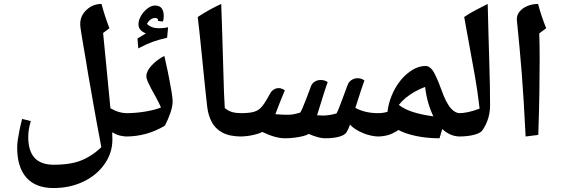

<svg xmlns="http://www.w3.org/2000/svg" viewBox="-20 -835 2844 972"><path d="M251 117Q161 117 114 64.5Q67 12 67 -88Q67 -105 70 -126.5Q73 -148 78.5 -175Q84 -202 92 -233L136 -222Q123 -179 123 -142Q123 -71 155 -36Q187 -1 253 -1Q310 -1 353.5 -11Q397 -21 435 -45Q464 -62 493 -90L471 -207Q467 -230 455.5 -293.5Q444 -357 426 -461Q421 -493 414.5 -531.5Q408 -570 401.5 -607.5Q395 -645 390.5 -673.5Q386 -702 386 -713Q386 -755 418 -785Q450 -815 494 -815Q503 -781 513 -750.5Q523 -720 534 -692L502 -668Q511 -574 520.5 -478.5Q530 -383 539 -287Q581 -262 625 -262Q634 -262 634 -254V-152Q634 -144 625 -144Q606 -144 587.5 -148.5Q569 -153 548 -165L549 -128Q549 -61 509 -4Q469 53 401 85Q367 101 329.5 109Q292 117 251 117Z M617 -144Q609 -144 609 -152V-254Q609 -262 617 -262Q667 -262 717 -270.5Q767 -279 795 -291Q785 -314 769.5 -342.5Q754 -371 745 -387Q735 -406 728 -421.5Q721 -437 721 -450Q721 -475 748 -504Q775 -533 812 -552Q819 -521 827.5 -481.5Q836 -442 843 -401Q849 -370 851.5 -350Q854 -330 854 -320Q854 -297 842.5 -263.5Q831 -230 815 -199Q724 -144 617 -144ZM680 -590 676 -640 719 -666Q681 -680 681 -712Q681 -733 694 -755Q707 -777 726.5 -792Q746 -807 765 -807Q809 -807 809 -753Q809 -735 804 -726L780 -729V-733Q780 -738 776.5 -741Q773 -744 766 -744Q753 -744 742.5 -736.5Q732 -729 724 -714Q746 -692 784 -692Q794 -692 805.5 -693Q817 -694 831 -697L826 -644Q783 -634 753.5 -623.5Q724 -613 680 -590Z M1202 -144Q1142 -144 1105.5 -164Q1069 -184 1051.5 -218Q1034 -252 1029 -294Q1027 -313 1022 -357.5Q1017 -402 1011.5 -459Q1006 -516 1000 -574Q994 -632 989 -679Q984 -726 981 -749Q1010 -768 1039.5 -784.5Q1069 -801 1100 -815Q1103 -740 1105 -665.5Q1107 -591 1109.5 -516Q1112 -441 1114 -366L1118 -288Q1136 -273 1156 -267.5Q1176 -262 1204 -262Q1210 -262 1210 -254V-152Q1210 -144 1202 -144Z M1423 -135Q1398 -135 1369.5 -143Q1341 -151 1308 -167Q1288 -157 1256.5 -150.5Q1225 -144 1193 -144Q1185 -144 1185 -152V-254Q1185 -262 1193 -262Q1239 -262 1262 -268Q1285 -274 1299 -288Q1310 -299 1320 -314.5Q1330 -330 1349 -364Q1355 -375 1366.5 -382Q1378 -389 1391 -389Q1405 -389 1422 -378Q1409 -348 1397.5 -318Q1386 -288 1374 -257Q1388 -256 1401.5 -255Q1415 -254 1428 -254Q1448 -254 1460 -255.5Q1472 -257 1500 -265Q1505 -273 1512 -289Q1519 -305 1529.5 -332.5Q1540 -360 1555 -400Q1560 -413 1573 -421.5Q1586 -430 1604 -430Q1625 -430 1639 -419Q1633 -404 1620.5 -365Q1608 -326 1585 -251Q1592 -251 1598.5 -251Q1605 -251 1612 -250Q1648 -250 1684 -261Q1687 -266 1692 -278Q1697 -290 1706 -314Q1712 -331 1721 -354Q1730 -377 1741 -408Q1747 -422 1760.5 -430.5Q1774 -439 1791 -439Q1809 -439 1825 -428Q1819 -412 1809 -382Q1799 -352 1779 -289Q1802 -276 1831.5 -269Q1861 -262 1899 -262Q1907 -262 1907 -254V-152Q1907 -144 1899 -144Q1859 -144 1817 -161.5Q1775 -179 1752 -204Q1744 -182 1735 -166.5Q1726 -151 1697 -143Q1683 -139 1664.5 -137Q1646 -135 1624 -135Q1594 -135 1543 -157Q1534 -151 1514.5 -146Q1495 -141 1471 -138Q1447 -135 1423 -135Z M2205 -135Q2141 -135 2086.5 -146.5Q2032 -158 1997 -177Q1969 -158 1944 -151Q1919 -144 1890 -144Q1882 -144 1882 -152V-254Q1882 -262 1890 -262Q1904 -262 1916 -263.5Q1928 -265 1942 -269Q1942 -271 1942.5 -273.5Q1943 -276 1943 -279Q1948 -314 1962.5 -350Q1977 -386 1999.5 -417Q2022 -448 2049 -468Q2091 -501 2135 -501Q2145 -501 2154.5 -494.5Q2164 -488 2173 -475Q2181 -462 2191.5 -438.5Q2202 -415 2214 -382Q2226 -348 2238.5 -323.5Q2251 -299 2264 -285Q2285 -262 2309 -262Q2320 -262 2320 -253V-155Q2320 -144 2309 -144Q2259 -144 2219 -182ZM2174 -246Q2158 -279 2147.5 -316Q2137 -353 2132 -395Q2103 -384 2078.5 -370Q2054 -356 2034 -339.5Q2014 -323 1999 -304Q2027 -282 2070.5 -268Q2114 -254 2174 -246Z M2303 -144Q2295 -144 2295 -152V-254Q2295 -262 2303 -262Q2347 -262 2408 -285Q2404 -314 2400.5 -343.5Q2397 -373 2392 -402Q2388 -431 2372 -517.5Q2356 -604 2330 -749Q2356 -767 2386.5 -783Q2417 -799 2449 -815Q2451 -733 2453 -659.5Q2455 -586 2457 -522Q2459 -458 2460 -403.5Q2461 -349 2461 -302Q2461 -268 2451.5 -236Q2442 -204 2422 -175Q2412 -161 2379.5 -152.5Q2347 -144 2303 -144Z M2641 -144Q2636 -247 2631 -325Q2626 -403 2621 -468.5Q2616 -534 2610 -596Q2604 -658 2597 -730Q2594 -755 2608.5 -774Q2623 -793 2648.5 -804Q2674 -815 2704 -815Q2712 -784 2722.5 -753Q2733 -722 2745 -692L2710 -666Q2712 -611 2712 -534.5Q2712 -458 2710.5 -362Q2709 -266 2705 -152Z"/></svg>

Font: Noto Naskh Arabic UI
Style: Regular
Weight: 400
Designer: Monotype Design Team, David Williams, Mohamad Dakak and Nizar Qandah
Foundry: Monotype Imaging Inc.
Version: Version 2.014